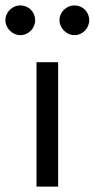

<svg xmlns="http://www.w3.org/2000/svg" viewBox="-45 -690 350 710"><path d="M175 -615C175 -586 201 -560 230 -560C261 -560 285 -586 285 -615C285 -646 261 -670 230 -670C201 -670 175 -646 175 -615ZM-25 -615C-25 -586 1 -560 30 -560C61 -560 85 -586 85 -615C85 -646 61 -670 30 -670C1 -670 -25 -646 -25 -615ZM90 -460V0H170V-460Z"/></svg>

Font: Jost
Style: Regular
Weight: 400
Version: Version 3.710